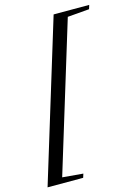

<svg xmlns="http://www.w3.org/2000/svg" viewBox="-144 -793 697 977"><g transform="rotate(-15 204.5 -304.0)"><path d="M-18.5 117 239 -725H426.5L420 -704L305.5 -694.5L66.5 87L175.5 96.5L169 117Z"/></g></svg>

Font: Newsreader 60pt Medium
Style: Italic
Weight: 500
Italic angle: -17°
Designer: Hugues Gentile
Foundry: Production Type
Version: Version 1.003